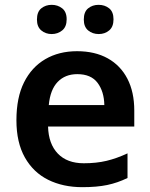

<svg xmlns="http://www.w3.org/2000/svg" viewBox="-20 -765 622 795"><path d="M299 -553Q373 -553 426 -523.5Q479 -494 507.5 -439Q536 -384 536 -307V-241H179Q181 -169 219.5 -129Q258 -89 327 -89Q379 -89 421 -99Q463 -109 508 -130V-28Q467 -8 424 1Q381 10 321 10Q241 10 179.5 -20.5Q118 -51 83 -113Q48 -175 48 -267Q48 -361 79.5 -424Q111 -487 167.5 -520Q224 -553 299 -553ZM300 -458Q250 -458 219 -426Q188 -394 182 -330H412Q411 -386 384 -422Q357 -458 300 -458ZM133 -684Q133 -716 151 -730.5Q169 -745 194 -745Q219 -745 237.5 -730.5Q256 -716 256 -685Q256 -654 237.5 -639Q219 -624 194 -624Q169 -624 151 -639Q133 -654 133 -684ZM327 -684Q327 -716 345 -730.5Q363 -745 388 -745Q414 -745 432 -730.5Q450 -716 450 -685Q450 -654 432 -639Q414 -624 389 -624Q363 -624 345 -639Q327 -654 327 -684Z"/></svg>

Font: Noto Sans Adlam Unjoined SemiBold
Style: Regular
Weight: 600
Version: Version 3.001